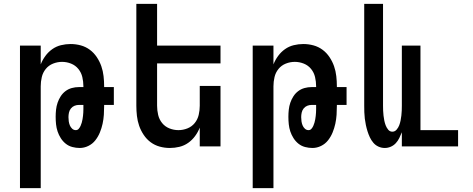

<svg xmlns="http://www.w3.org/2000/svg" viewBox="-20 -755 2440 990"><path d="M83 215V-520H190V-423Q199 -446 214 -466.5Q229 -487 249.5 -501.5Q270 -516 294.5 -522Q319 -528 344 -528Q371 -528 396.5 -521Q422 -514 443 -498.5Q464 -483 479 -460.5Q494 -438 502.5 -413.5Q511 -389 514 -362.5Q517 -336 517 -310V-306H567V-214H517V-210Q517 -187 515.5 -163.5Q514 -140 509 -117Q504 -94 495 -72Q486 -50 471.5 -31.5Q457 -13 435.5 -2.5Q414 8 391 8Q372 8 353 3Q334 -2 319 -14Q304 -26 293.5 -42.5Q283 -59 277 -77Q271 -95 269 -114Q267 -133 267 -153Q267 -171 269 -189.5Q271 -208 277 -225.5Q283 -243 293 -258.5Q303 -274 317.5 -285Q332 -296 350 -301Q368 -306 387 -306H410V-310Q410 -334 404.5 -357.5Q399 -381 384 -399.5Q369 -418 346.5 -427Q324 -436 300 -436Q276 -436 253.5 -427Q231 -418 216 -399.5Q201 -381 195.5 -357.5Q190 -334 190 -310V215ZM371 -84Q380 -84 386 -91Q392 -98 395.5 -106Q399 -114 401.5 -122.5Q404 -131 405.5 -140Q407 -149 408 -157.5Q409 -166 409.5 -175Q410 -184 410 -192.5Q410 -201 410 -210V-214H387Q375 -214 364 -209.5Q353 -205 345.5 -195.5Q338 -186 335.5 -174Q333 -162 333 -151Q333 -140 334.5 -129.5Q336 -119 340 -109Q344 -99 352 -91.5Q360 -84 371 -84Z M856 8Q829 8 803.5 1Q778 -6 757 -21.5Q736 -37 721 -59.5Q706 -82 697.5 -106.5Q689 -131 686 -157.5Q683 -184 683 -210V-735H790V-520H1117V-428H790V-210Q790 -186 795.5 -162.5Q801 -139 816 -120.5Q831 -102 853.5 -93Q876 -84 900 -84Q924 -84 946.5 -93Q969 -102 984 -120.5Q999 -139 1004.5 -162.5Q1010 -186 1010 -210V-312H1117V0H1010V-97Q1001 -74 986 -53.5Q971 -33 950.5 -18.5Q930 -4 905.5 2Q881 8 856 8Z M1283 215V-520H1390V-423Q1399 -446 1414 -466.5Q1429 -487 1449.5 -501.5Q1470 -516 1494.5 -522Q1519 -528 1544 -528Q1571 -528 1596.5 -521Q1622 -514 1643 -498.5Q1664 -483 1679 -460.5Q1694 -438 1702.5 -413.5Q1711 -389 1714 -362.5Q1717 -336 1717 -310V-306H1767V-214H1717V-210Q1717 -187 1715.5 -163.5Q1714 -140 1709 -117Q1704 -94 1695 -72Q1686 -50 1671.5 -31.5Q1657 -13 1635.5 -2.5Q1614 8 1591 8Q1572 8 1553 3Q1534 -2 1519 -14Q1504 -26 1493.5 -42.5Q1483 -59 1477 -77Q1471 -95 1469 -114Q1467 -133 1467 -153Q1467 -171 1469 -189.5Q1471 -208 1477 -225.5Q1483 -243 1493 -258.5Q1503 -274 1517.5 -285Q1532 -296 1550 -301Q1568 -306 1587 -306H1610V-310Q1610 -334 1604.5 -357.5Q1599 -381 1584 -399.5Q1569 -418 1546.5 -427Q1524 -436 1500 -436Q1476 -436 1453.5 -427Q1431 -418 1416 -399.5Q1401 -381 1395.5 -357.5Q1390 -334 1390 -310V215ZM1571 -84Q1580 -84 1586 -91Q1592 -98 1595.5 -106Q1599 -114 1601.5 -122.5Q1604 -131 1605.5 -140Q1607 -149 1608 -157.5Q1609 -166 1609.5 -175Q1610 -184 1610 -192.5Q1610 -201 1610 -210V-214H1587Q1575 -214 1564 -209.5Q1553 -205 1545.5 -195.5Q1538 -186 1535.5 -174Q1533 -162 1533 -151Q1533 -140 1534.5 -129.5Q1536 -119 1540 -109Q1544 -99 1552 -91.5Q1560 -84 1571 -84Z M1964 8Q1947 8 1931.5 1Q1916 -6 1905 -19Q1894 -32 1887 -47Q1880 -62 1875 -78Q1870 -94 1866.5 -110.5Q1863 -127 1861 -143.5Q1859 -160 1858.5 -176.5Q1858 -193 1858 -210V-735H1955V-210Q1955 -197 1955.5 -184.5Q1956 -172 1957.5 -159Q1959 -146 1961.5 -133.5Q1964 -121 1968.5 -109Q1973 -97 1981.5 -86.5Q1990 -76 2003 -76Q2016 -76 2025 -86.5Q2034 -97 2038.5 -109Q2043 -121 2045.5 -133.5Q2048 -146 2049.5 -159Q2051 -172 2051.5 -184.5Q2052 -197 2052 -210V-520H2148V-84H2342V0H2052V-73Q2046 -58 2039 -43.5Q2032 -29 2021 -17Q2010 -5 1995 1.5Q1980 8 1964 8Z"/></svg>

Font: Iosevka Semibold Extended
Style: Regular
Weight: 600
Width: 7
Monospace: yes
Designer: Belleve Invis
Foundry: Belleve Invis
Version: Version 32.5.0; ttfautohint (v1.8.4)